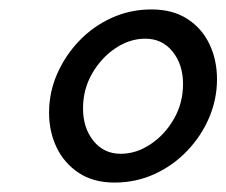

<svg xmlns="http://www.w3.org/2000/svg" viewBox="-20 -731 480 407"><path d="M223 -344Q178 -344 147 -364.5Q116 -385 100 -418.5Q84 -452 84 -492Q84 -535 101 -574Q118 -613 147.5 -644Q177 -675 216.5 -693Q256 -711 301 -711Q346 -711 377 -691Q408 -671 424 -637.5Q440 -604 440 -563Q440 -521 423.5 -482Q407 -443 377 -411.5Q347 -380 307.5 -362Q268 -344 223 -344ZM236 -405Q269 -405 299.5 -425.5Q330 -446 349 -479.5Q368 -513 368 -553Q368 -594 346 -621.5Q324 -649 288 -649Q255 -649 225 -629Q195 -609 175.5 -575.5Q156 -542 156 -501Q156 -460 178 -432.5Q200 -405 236 -405Z"/></svg>

Font: Raleway Thin Medium
Style: Italic
Weight: 500
Italic angle: -12°
Version: Version 4.026